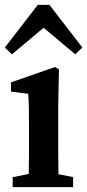

<svg xmlns="http://www.w3.org/2000/svg" viewBox="-20 -768 358 788"><path d="M32 0V-41L98 -54Q99 -91 99 -134.5Q99 -178 99 -210V-257Q99 -298 98.5 -325.5Q98 -353 96 -383L25 -392V-430L206 -493L222 -483L219 -342V-210Q219 -177 219 -134Q219 -91 220 -53L280 -41V0ZM289 -545 159 -654 29 -545 0 -573 135 -748H183L318 -573Z"/></svg>

Font: Source Serif Pro SemiBold
Style: Regular
Weight: 600
Designer: Frank Grießhammer
Foundry: Adobe Systems Incorporated
Version: Version 3.001;hotconv 1.0.111;makeotfexe 2.5.65597